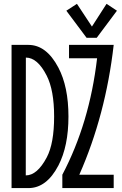

<svg xmlns="http://www.w3.org/2000/svg" viewBox="-20 -962 626 982"><path d="M578.1 -907.2 474.6 -768.6H422.9L319.3 -907.2L373.5 -942.4L450.2 -826.2L524.9 -942.4ZM298.8 0V-68.4Q438 -332.5 476.6 -664.1H333V-732.4H561.5Q520.5 -373.5 385.7 -68.4H561.5V0ZM111.8 -64.9Q170.4 -64.9 219.2 -157.2Q256.8 -228.5 256.8 -366.2Q256.8 -500.5 218.8 -575.2Q171.9 -667.5 112.3 -667.5ZM39.1 0V-732.4H125Q217.3 -732.4 278.3 -616.7Q330.1 -518.6 330.1 -366.2Q330.1 -214.8 278.8 -115.7Q218.3 0 125.5 0Z"/></svg>

Font: Consola Mono
Style: Book
Weight: 400
Monospace: yes
Version: Version 2.001